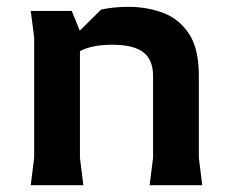

<svg xmlns="http://www.w3.org/2000/svg" viewBox="-20 -542 679 562"><path d="M418 0 428 -80V-320Q428 -367 399.5 -389Q371 -411 309 -411Q277 -411 253.5 -406Q230 -401 213.5 -392Q197 -383 185 -371V-424L276 -514Q295 -518 314.5 -520Q334 -522 356 -522Q410 -522 457 -504.5Q504 -487 533 -443.5Q562 -400 562 -321V-80L572 0ZM70 0 80 -80V-432L70 -510H190L214 -451V-80L224 0Z"/></svg>

Font: AR One Sans
Style: Bold
Weight: 700
Designer: Niteesh Yadav
Foundry: Niteesh Yadav
Version: Version 1.001;gftools[0.9.33]